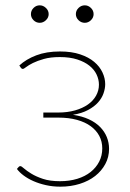

<svg xmlns="http://www.w3.org/2000/svg" viewBox="-20 -694 486 720"><path d="M43.5 0ZM52.5 -448.5Q78 -472 116 -486.5Q154 -501 205 -501Q248.5 -501 280.5 -490.2Q312.5 -479.5 333.2 -462Q354 -444.5 364.2 -422.5Q374.5 -400.5 374.5 -378.5Q374.5 -362 368.2 -344Q362 -326 347.8 -310Q333.5 -294 310.2 -281.5Q287 -269 253.5 -263.5Q287.5 -258.5 313 -246.8Q338.5 -235 355.2 -218Q372 -201 380.5 -180Q389 -159 389 -136Q389 -105 375 -79Q361 -53 336.8 -34Q312.5 -15 279 -4.5Q245.5 6 206.5 6Q177.5 6 152 0.2Q126.5 -5.5 105.5 -14.8Q84.5 -24 68.5 -36Q52.5 -48 43.5 -60.5L50 -68Q52 -71 56.5 -71Q60.5 -71 70.2 -62.2Q80 -53.5 97.5 -42.8Q115 -32 141.2 -23.2Q167.5 -14.5 205 -14.5Q240.5 -14.5 269.8 -23.5Q299 -32.5 319.8 -49Q340.5 -65.5 352 -88Q363.5 -110.5 363.5 -137.5Q363.5 -163 352.5 -184Q341.5 -205 320.5 -220.5Q299.5 -236 268.8 -244.5Q238 -253 198.5 -253H142.5V-272H198.5Q233 -272 261.2 -280Q289.5 -288 309.5 -302Q329.5 -316 340.2 -335.2Q351 -354.5 351 -376.5Q351 -396 342.2 -414.5Q333.5 -433 315.5 -447.5Q297.5 -462 269.8 -471Q242 -480 204.5 -480Q169.5 -480 144.8 -473Q120 -466 103.5 -457.8Q87 -449.5 78 -442.5Q69 -435.5 65.5 -435.5Q61.5 -435.5 58.5 -439.5ZM162.5 -641Q162.5 -628 152.2 -618.2Q142 -608.5 129 -608.5Q115.5 -608.5 105.8 -618.2Q96 -628 96 -641Q96 -654.5 105.8 -664.2Q115.5 -674 129 -674Q142 -674 152.2 -664.2Q162.5 -654.5 162.5 -641ZM331 -641Q331 -628 321 -618.2Q311 -608.5 298 -608.5Q284.5 -608.5 274.5 -618.2Q264.5 -628 264.5 -641Q264.5 -654.5 274.5 -664.2Q284.5 -674 298 -674Q311 -674 321 -664.2Q331 -654.5 331 -641Z"/></svg>

Font: Lato Thin
Style: Regular
Weight: 200
Designer: Lukasz Dziedzic
Foundry: tyPoland Lukasz Dziedzic
Version: Version 2.007; 2014-02-27